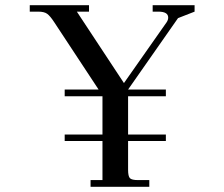

<svg xmlns="http://www.w3.org/2000/svg" viewBox="-20 -722 867 742"><path d="M95 -677V-702H324V-677H277L459 -401L624 -636Q630 -645 630 -654Q630 -677 592 -677H570V-702H732V-677L668 -652L475 -376H621V-350H475V-202H621V-177H475V-66Q475 -41 482 -33.5Q489 -26 514 -26H557V0H330V-26H376V-177H230V-202H376V-350H230V-376H361L189 -637Q174 -660 162.5 -668.5Q151 -677 128 -677Z"/></svg>

Font: Dihjauti
Style: Bold
Weight: 700
Designer: T. Christopher White
Version: Version 3.0.0